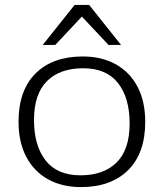

<svg xmlns="http://www.w3.org/2000/svg" viewBox="-20 -752 667 782"><path d="M310 10Q232.5 10 175.2 -22Q118 -54 86.8 -113.5Q55.5 -173 55.5 -256.5Q55.5 -384 125 -453Q194.5 -522 317 -522Q394.5 -522 451.8 -490Q509 -458 540.2 -398.5Q571.5 -339 571.5 -255.5Q571.5 -128 501.8 -59Q432 10 310 10ZM308 -38Q402.5 -38 455.2 -90.5Q508 -143 508 -249Q508 -353 460.8 -413.5Q413.5 -474 318.5 -474Q224 -474 171.2 -421.5Q118.5 -369 118.5 -263Q118.5 -159 165.8 -98.5Q213 -38 308 -38ZM154 -569 284 -732H343L473 -569H422L313.5 -684.5L205 -569Z"/></svg>

Font: Newsreader 6pt Light
Style: Regular
Weight: 300
Designer: Hugues Gentile
Foundry: Production Type
Version: Version 1.003; ttfautohint (v1.8.3)